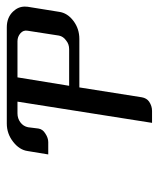

<svg xmlns="http://www.w3.org/2000/svg" viewBox="30 -508 478 579"><g transform="rotate(-90 269.5 -219.0)"><path d="M92.8 -313 103 -375Q106.4 -399.9 130.9 -418.9Q155.3 -438 186 -438H476.1Q505.9 -438 523.9 -418.9Q538.6 -403.3 538.6 -383.8Q538.6 -377.9 538.1 -375L522.9 -280.8Q519.5 -254.9 495.1 -236.8Q471.7 -219.2 440.9 -219.2H294.9L265.1 -30.8Q262.7 -16.6 252 -8.8Q238.8 0 224.1 0H188L252 -405.8H216.8Q201.2 -405.8 189.5 -397Q177.7 -388.2 174.8 -374L170.9 -342.8Q168.9 -329.6 155.8 -321.8Q142.6 -313 129.9 -313ZM299.8 -250H410.2Q425.3 -250 436 -258.8Q448.7 -267.6 451.2 -280.8L465.8 -375Q468.3 -388.2 458 -397Q447.8 -405.8 434.1 -405.8H325.2Z"/></g></svg>

Font: Hhenum
Style: Italic
Weight: 400
Designer: T. Christopher White
Version: Version 1.0